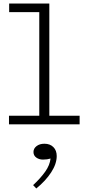

<svg xmlns="http://www.w3.org/2000/svg" viewBox="-20 -706 503 1090"><path d="M203 -8V-686H260V-8ZM31 0V-49H432V0ZM32 -637V-686H258V-637ZM302 180Q302 224 270.5 272.5Q239 321 186 364L168 345Q211 305 237 268Q263 231 267 194Q257 197 247 198.5Q237 200 224 200Q202 200 186 188.5Q170 177 170 157Q170 137 187.5 123.5Q205 110 232 110Q264 110 283 129Q302 148 302 180Z"/></svg>

Font: BioRhyme SemiExpanded Light
Style: Regular
Weight: 300
Width: 6
Designer: Aoife Mooney
Foundry: Aoife Mooney Type
Version: Version 1.600;gftools[0.9.33]